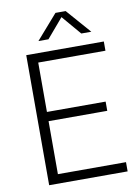

<svg xmlns="http://www.w3.org/2000/svg" viewBox="-101 -1011 774 1076"><g transform="rotate(-10 286.0 -472.5)"><path d="M89.5 0V-740H531V-687.5H148.5V-52.5H536V0ZM128.5 -354V-406.5H482.5V-354ZM170.5 -806 292 -945H350L471.5 -806H414.5L313.5 -924.5H328.5L227.5 -806Z"/></g></svg>

Font: Encode Sans SC Light
Style: Regular
Weight: 300
Version: Version 3.002